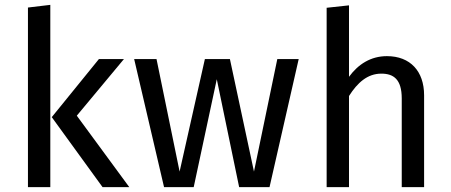

<svg xmlns="http://www.w3.org/2000/svg" viewBox="-20 -770 1855 790"><path d="M187 -750 95 -739V0H187ZM490 -527H387L193 -288L402 0H512L296 -294Z M1209 -527H1121L1025 -64L926 -527H823L719 -64L624 -527H532L655 0H777L872 -444L964 0H1089Z M1572 -539C1506 -539 1454 -506 1416 -454V-748L1324 -738V0H1416V-375C1451 -430 1492 -467 1549 -467C1599 -467 1633 -444 1633 -365V0H1725V-378C1725 -477 1668 -539 1572 -539Z"/></svg>

Font: FSans
Style: Regular
Weight: 400
Designer: Carrois Corporate & Edenspiekermann AG
Foundry: Carrois Corporate GbR & Edenspiekermann AG
Version: Version 4.106;PS 004.106;hotconv 1.0.70;makeotf.lib2.5.58329